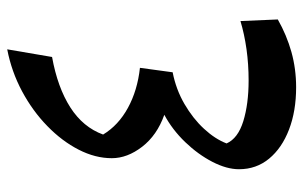

<svg xmlns="http://www.w3.org/2000/svg" viewBox="-173 -652 833 527"><g transform="rotate(-90 243.5 -388.5)"><path d="M191.9 -354Q135.7 -374 104.2 -414.8Q72.8 -455.6 72.8 -498Q72.8 -543.5 96.2 -589.1Q119.6 -634.8 160.9 -675Q202.1 -715.3 256.3 -744.4Q310.5 -773.4 371.6 -785.2L350.6 -662.1Q267.1 -647 212.4 -612.1Q157.7 -577.1 137.7 -522Q163.1 -480 210.9 -453.9Q258.8 -427.7 320.8 -420.9L308.6 -331.1Q261.2 -321.8 221.4 -298.6Q181.6 -275.4 153.6 -245.1Q125.5 -214.8 113.3 -183.1Q127 -151.9 174.3 -137.2Q221.7 -122.6 286.1 -122.6Q330.6 -122.6 372.1 -128.4Q413.6 -134.3 449.2 -145L453.6 -42.5Q410.6 -18.1 364.3 -5.1Q317.9 7.8 267.6 7.8Q202.1 7.8 151.4 -11.7Q100.6 -31.2 71.5 -66.4Q42.5 -101.6 42.5 -148.9Q42.5 -182.6 62.7 -221.9Q83 -261.2 116.9 -296.6Q150.9 -332 191.9 -354Z"/></g></svg>

Font: Pinar DS1 SemiBold
Style: Regular
Weight: 600
Designer: Amin Abedi
Version: Version 3.000